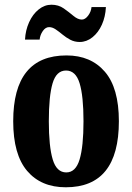

<svg xmlns="http://www.w3.org/2000/svg" viewBox="-20 -784 560 814"><path d="M259 10Q154 10 95 -59.5Q36 -129 36 -270Q36 -549 262 -549Q365 -549 424.5 -480Q484 -411 484 -270Q484 10 259 10ZM261 -53Q301 -53 317.5 -108Q334 -163 334 -270Q334 -377 317.5 -431Q301 -485 260 -485Q219 -485 203 -431Q187 -377 187 -270Q187 -163 203.5 -108Q220 -53 261 -53ZM318 -606Q296 -606 278 -615.5Q260 -625 245 -637.5Q230 -650 216 -659.5Q202 -669 188 -669Q173 -669 161.5 -652.5Q150 -636 148 -616H86Q88 -656 103.5 -690Q119 -724 144 -744Q169 -764 198 -764Q228 -764 250 -748.5Q272 -733 291 -717Q310 -701 327 -701Q341 -701 353.5 -717.5Q366 -734 368 -754H429Q427 -713 412 -679.5Q397 -646 372 -626Q347 -606 318 -606Z"/></svg>

Font: Noto Serif Ethiopic ExtraCondensed ExtraBold
Style: Regular
Weight: 800
Width: 2
Designer: Monotype Design Team
Foundry: Monotype Imaging Inc.
Version: Version 2.102; ttfautohint (v1.8.4.7-5d5b)